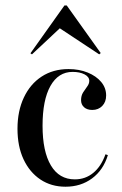

<svg xmlns="http://www.w3.org/2000/svg" viewBox="-20 -685 455 716"><path d="M224.2 11.3Q171 11.3 130.6 -15.7Q90.3 -42.7 67.7 -91.1Q45.2 -139.5 45.2 -204.8Q45.2 -271 69 -321.4Q92.7 -371.8 135.5 -399.6Q178.2 -427.4 235.5 -427.4Q275 -427.4 306.9 -414.5Q338.7 -401.6 357.3 -379.4Q375.8 -357.3 375.8 -329Q375.8 -304.8 361.3 -289.9Q346.8 -275 324.2 -275Q304.8 -275 293.5 -285.1Q282.3 -295.2 282.3 -311.3Q282.3 -328.2 289.9 -340.3Q297.6 -352.4 305.2 -362.5Q312.9 -372.6 312.9 -383.9Q312.9 -398.4 295.2 -407.7Q277.4 -416.9 250.8 -416.9Q197.6 -416.9 168.1 -364.5Q138.7 -312.1 138.7 -216.1Q138.7 -120.2 169.8 -68.1Q200.8 -16.1 258.9 -16.1Q298.4 -16.1 327.8 -40.3Q357.3 -64.5 373.4 -109.7L382.3 -106.5Q365.3 -50.8 323.4 -19.8Q281.5 11.3 224.2 11.3ZM99.2 -482.3 93.5 -486.3 220.2 -664.5H229L355.6 -487.1L350 -482.3L187.9 -589.5H213.7Z"/></svg>

Font: Playfair 144pt SemiCondensed Medium
Style: Regular
Weight: 500
Width: 4
Designer: Claus Eggers Sørensen
Foundry: Claus Eggers Sørensen
Version: Version 2.203